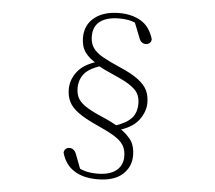

<svg xmlns="http://www.w3.org/2000/svg" viewBox="-58 -813 1115 995"><g transform="rotate(5 500.0 -315.0)"><path d="M483 119Q410 119 362.5 88.5Q315 58 298 -3Q299 -16 307 -23Q315 -30 327 -30Q338 -30 347.5 -23Q357 -16 363 1L397 90L362 57Q386 73 414.5 81.5Q443 90 480 90Q545 90 579 63Q613 36 613 -11Q613 -47 597 -71Q581 -95 545.5 -116Q510 -137 451 -163Q392 -190 358 -215Q324 -240 310 -268.5Q296 -297 296 -333Q296 -385 331 -428Q366 -471 446 -492V-498L458 -470Q390 -448 365.5 -417Q341 -386 341 -343Q341 -316 351 -294.5Q361 -273 390 -252.5Q419 -232 475 -208Q506 -195 530.5 -182.5Q555 -170 574 -159V-155Q609 -134 633.5 -103Q658 -72 658 -19Q658 40 614 79.5Q570 119 483 119ZM524 -749Q589 -749 636 -721Q683 -693 702 -628Q701 -615 692.5 -608Q684 -601 672 -601Q662 -601 652.5 -607.5Q643 -614 637 -632L602 -720L641 -688Q616 -705 589.5 -713Q563 -721 525 -721Q461 -721 426 -695Q391 -669 391 -617Q391 -582 407 -558Q423 -534 458 -514Q493 -494 549 -470Q612 -443 646.5 -417Q681 -391 694.5 -363Q708 -335 708 -298Q708 -251 674.5 -207Q641 -163 558 -140V-135L546 -164Q610 -185 636 -214Q662 -243 662 -290Q662 -315 653 -336Q644 -357 615 -378.5Q586 -400 525 -426Q497 -438 473.5 -449.5Q450 -461 429 -473V-478Q389 -500 367.5 -530Q346 -560 346 -606Q346 -672 394 -710.5Q442 -749 524 -749Z"/></g></svg>

Font: Noto Serif KR ExtraLight
Style: Regular
Weight: 200
Designer: Ryoko NISHIZUKA 西塚涼子 (kana & ideographs); Frank Grießhammer (Latin, Greek & Cyrillic); Wenlong ZHANG 张文龙 (bopomofo); San
Foundry: Adobe
Version: Version 2.002-H1;hotconv 1.1.0;makeotfexe 2.6.0